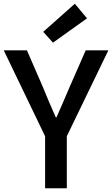

<svg xmlns="http://www.w3.org/2000/svg" viewBox="-23 -1006 599 1026"><path d="M218 0V-278L-3 -737H121L206 -541Q223 -500 239.5 -460.5Q256 -421 275 -379H279Q297 -421 314.5 -460.5Q332 -500 349 -541L435 -737H556L334 -278V0ZM260 -778 208 -836 377 -986 442 -908Z"/></svg>

Font: Noto Sans SC Thin Medium
Style: Regular
Weight: 500
Version: Version 2.004-H2;hotconv 1.0.118;makeotfexe 2.5.65603